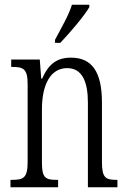

<svg xmlns="http://www.w3.org/2000/svg" viewBox="-20 -786 536 806"><path d="M211 -619V-606H233C276 -651 335 -721 355 -756V-766H282C268 -721 240 -674 211 -619ZM24 0H224V-31H218C172 -31 156 -38 156 -103V-326C156 -433 193 -500 262 -500C325 -500 349 -443 349 -355V0H473V-31H469C424 -31 408 -39 408 -105V-355C408 -486 365 -544 278 -544C218 -544 183 -516 157 -456H153L147 -536H27V-505H32C78 -505 96 -497 96 -433V-105C96 -39 78 -31 31 -31H24Z"/></svg>

Font: Noto Serif Thai ExtraCondensed Light
Style: Regular
Weight: 300
Width: 2
Designer: Monotype Design Team
Foundry: Monotype Imaging Inc.
Version: Version 2.002